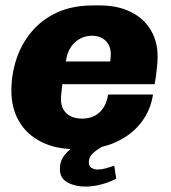

<svg xmlns="http://www.w3.org/2000/svg" viewBox="-20 -541 632 709"><path d="M261 10Q185 10 131.5 -17.5Q78 -45 50 -93.5Q22 -142 22 -206Q22 -265 40 -321Q58 -377 95.5 -422.5Q133 -468 190 -494.5Q247 -521 325 -521H347Q415 -521 463 -497Q511 -473 536.5 -430.5Q562 -388 562 -333Q562 -317 560.5 -301.5Q559 -286 557 -269Q555 -252 551 -230H210Q209 -216 207 -201Q205 -186 205 -176Q205 -141 226 -122Q247 -103 283 -103Q312 -103 332.5 -115Q353 -127 364.5 -147.5Q376 -168 379 -192H545Q536 -133 500.5 -87.5Q465 -42 407.5 -16Q350 10 275 10ZM223 -314H387Q388 -321 388.5 -327Q389 -333 389 -342Q389 -372 370 -390.5Q351 -409 320 -409Q284 -409 257 -385Q230 -361 223 -314ZM295 148Q257 148 229 132.5Q201 117 201 83Q201 54 217.5 33Q234 12 254 0H359Q337 12 322.5 25.5Q308 39 308 59Q308 73 318 79Q328 85 341 85Q355 85 371 80.5Q387 76 402 71L409 119Q384 132 354 140Q324 148 295 148Z"/></svg>

Font: Chivo Medium ExtraBold
Style: Italic
Weight: 800
Italic angle: -8.05°
Version: Version 2.002